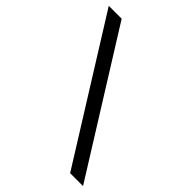

<svg xmlns="http://www.w3.org/2000/svg" viewBox="-199 -813 925 925"><g transform="rotate(45 263.0 -351.0)"><path d="M87.9 -701.7 526.4 0H438.5L0 -701.7Z"/></g></svg>

Font: Aeronef
Style: Regular
Weight: 400
Designer: Peter Wiegel - CAT-Fonts Germany
Foundry: CAT-Fonts, Peter Wiegel
Version: Version 0.002